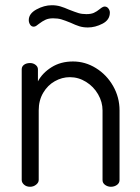

<svg xmlns="http://www.w3.org/2000/svg" viewBox="-20 -714 536 734"><path d="M129 -623Q124 -619 119 -615.5Q114 -612 109 -612Q100 -612 95 -620Q90 -628 90 -637Q90 -662 119.5 -678Q149 -694 178 -694Q196 -694 211 -689.5Q226 -685 244 -677Q267 -668 280 -664Q293 -660 310 -660Q328 -660 339 -665Q350 -670 361 -679Q373 -689 380 -689Q389 -689 394.5 -681.5Q400 -674 400 -666Q400 -638 372 -623.5Q344 -609 316 -609Q298 -609 283.5 -613.5Q269 -618 250 -627Q228 -636 214.5 -640Q201 -644 183 -644Q166 -644 154 -638.5Q142 -633 129 -623ZM95 0Q81 0 72 -8Q63 -16 63 -26V-449Q63 -460 72 -466.5Q81 -473 95 -473Q107 -473 116 -466Q125 -459 125 -449V-403Q142 -435 177 -457Q212 -479 259 -479Q306 -479 347 -453.5Q388 -428 412.5 -385Q437 -342 437 -292V-26Q437 -14 427 -7Q417 0 404 0Q392 0 382 -7Q372 -14 372 -26V-292Q372 -324 355 -353.5Q338 -383 309 -401Q280 -419 247 -419Q217 -419 189.5 -403.5Q162 -388 145 -359Q128 -330 128 -292V-26Q128 -16 118 -8Q108 0 95 0Z"/></svg>

Font: Dosis
Style: Regular
Weight: 400
Designer: Edgar Tolentino, Pablo Impallari, Igino Marini
Foundry: Edgar Tolentino, Pablo Impallari, Igino Marini
Version: Version 1.007;Glyphs 3.1.1 (3134)